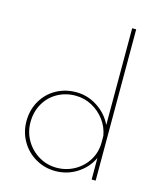

<svg xmlns="http://www.w3.org/2000/svg" viewBox="-113 -834 770 922"><g transform="rotate(15 271.5 -373.0)"><path d="M449 -752V0H429V-107Q405 -56 356.5 -25Q308 6 249 6Q196 6 151 -20Q106 -46 80 -91Q54 -136 54 -190Q54 -247 80.5 -292Q107 -337 151.5 -361.5Q196 -386 250 -386Q307 -386 356 -354Q405 -322 429 -271V-752ZM429 -184V-217Q422 -259 396.5 -293.5Q371 -328 333 -348.5Q295 -369 251 -369Q202 -369 161.5 -346.5Q121 -324 97.5 -283Q74 -242 74 -190Q74 -141 98 -100Q122 -59 162.5 -35Q203 -11 251 -11Q299 -11 340 -34Q381 -57 405 -96.5Q429 -136 429 -184Z"/></g></svg>

Font: Josefin Sans Thin
Style: Regular
Weight: 250
Designer: Santiago Orozco
Foundry: Typemade
Version: Version 2.000